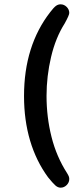

<svg xmlns="http://www.w3.org/2000/svg" viewBox="-20 -692 365 887"><path d="M91 -248Q91 -137 119 -42.5Q147 52 202 127Q223 153 235 164Q247 175 260 175Q276 175 288 163Q300 151 300 135Q300 129 298 123.5Q296 118 290 108Q241 32 218 -59.5Q195 -151 195 -249Q195 -340 216 -429Q237 -518 279 -584Q300 -622 300 -632Q300 -648 288 -660Q276 -672 260 -672Q248 -672 238 -664.5Q228 -657 212 -636Q152 -559 121.5 -462Q91 -365 91 -248Z"/></svg>

Font: Beiruti SemiBold
Style: Regular
Weight: 600
Designer: Arlette Boutros
Foundry: Boutros
Version: Version 1.41